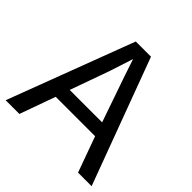

<svg xmlns="http://www.w3.org/2000/svg" viewBox="-173 -803 947 947"><g transform="rotate(45 300.0 -329.5)"><path d="M504.9 0 437.5 -186.5H162.6L95.7 0H0L249 -658.7H355L599.6 0ZM300.8 -588.4 294.9 -569.3 261.2 -465.8 187.5 -259.3H413.6L329.1 -503.4Z"/></g></svg>

Font: Courier New
Style: Regular
Weight: 400
Designer: Steve Matteson
Foundry: Ascender Corporation
Version: Version 2.00.3